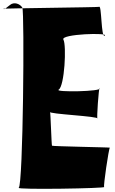

<svg xmlns="http://www.w3.org/2000/svg" viewBox="-86 -1034 704 1178"><path d="M522 -992C519 -989 -70 -983 -66 -980C-62 -977 -58 -978 -55 -980L-24 -1004C0 -1024 37 -1011 51 -987C65 -963 56 102 29 118C7 131 573 122 553 113C547 110 581 -122 588 -128C591 -130 236 -136 233 -140C230 -144 224 -350 221 -348C204 -334 528 -321 512 -306C506 -301 520 -498 525 -493C548 -472 244 -467 274 -484C310 -505 323 -756 303 -791C283 -826 589 -835 556 -815C534 -801 538 -1007 522 -992Z"/></svg>

Font: PlasticEraser
Style: Regular
Weight: 400
Foundry: Cannot Into Space Fonts
Version: Version 0.43